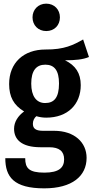

<svg xmlns="http://www.w3.org/2000/svg" viewBox="-20 -814 507 1051"><path d="M233 -794C189 -794 158 -761 158 -719C158 -676 189 -644 233 -644C278 -644 308 -676 308 -719C308 -761 278 -794 233 -794ZM435 -598C382 -568 332 -542 229 -543C109 -543 30 -470 30 -354C30 -284 55 -238 112 -204C79 -180 57 -147 57 -109C57 -52 96 -8 202 -8H250C304 -8 331 14 331 58C331 102 305 131 223 131C138 131 118 106 118 52H9C9 154 55 217 222 217C375 217 454 150 454 50C454 -34 388 -98 276 -98H215C171 -98 160 -114 160 -137C160 -154 168 -169 179 -178C196 -173 213 -170 233 -170C351 -170 422 -243 422 -348C422 -414 393 -456 336 -484C392 -484 434 -488 467 -502ZM228 -460C278 -460 303 -428 303 -357C303 -279 276 -250 227 -250C179 -250 151 -288 151 -356C151 -427 178 -460 228 -460Z"/></svg>

Font: Fira Sans Condensed Medium
Style: Regular
Weight: 500
Width: 3
Designer: Carrois Corporate & Edenspiekermann AG
Foundry: Carrois Corporate GbR & Edenspiekermann AG
Version: Version 4.202;PS 004.202;hotconv 1.0.88;makeotf.lib2.5.64775